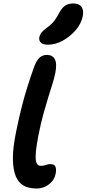

<svg xmlns="http://www.w3.org/2000/svg" viewBox="-20 -1077 500 1108"><path d="M190 11Q166 11 141.5 4.5Q117 -2 97 -20.5Q77 -39 65.5 -75.5Q54 -112 54.5 -170.5Q55 -229 73 -317Q89 -396 105.5 -460.5Q122 -525 140 -582Q158 -639 178 -694Q192 -730 209 -745Q226 -760 251 -760Q283 -760 296.5 -735Q310 -710 299 -655Q293 -626 282.5 -592.5Q272 -559 259 -517Q246 -475 231 -421.5Q216 -368 202 -297Q191 -240 187.5 -205.5Q184 -171 187 -152Q190 -133 197.5 -126.5Q205 -120 215 -120Q229 -120 238.5 -123Q248 -126 255 -128Q262 -130 270 -130Q295 -130 300.5 -114Q306 -98 301 -74Q296 -49 279.5 -29.5Q263 -10 239.5 0.5Q216 11 190 11ZM257 -819Q228 -819 215.5 -831.5Q203 -844 207 -863Q211 -879 221 -891Q231 -903 252 -918Q279 -938 293 -956.5Q307 -975 322 -1003Q339 -1035 358.5 -1046Q378 -1057 402 -1057Q436 -1057 450 -1038Q464 -1019 458 -985Q449 -940 416.5 -902.5Q384 -865 341.5 -842Q299 -819 257 -819Z"/></svg>

Font: Shantell Sans SemiBold
Style: Italic
Weight: 600
Italic angle: -11°
Designer: Stephen Nixon, Anya Danilova, Shantell Martin
Foundry: Arrow Type
Version: Version 1.011;[c5ecc13dd]